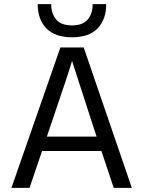

<svg xmlns="http://www.w3.org/2000/svg" viewBox="-20 -902 688 922"><path d="M425 -882H490Q490 -809 449 -766Q408 -723 326 -723Q244 -723 202.5 -766Q161 -809 161 -882H226Q226 -836 250 -808Q274 -780 326 -780Q377 -780 401 -808Q425 -836 425 -882ZM205 -246H444L431 -285L326 -609Q314 -566 218 -284ZM526 0 467 -177H182L122 0H35L270 -674H382L613 0Z"/></svg>

Font: Hind
Style: Regular
Weight: 400
Designer: Manushi Parikh, Satya Rajpurohit
Foundry: Indian Type Foundry
Version: Version 2.000;PS 1.0;hotconv 1.0.79;makeotf.lib2.5.61930